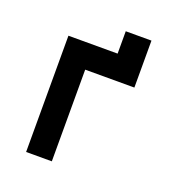

<svg xmlns="http://www.w3.org/2000/svg" viewBox="-116 -713 738 807"><g transform="rotate(20 252.5 -310.0)"><path d="M205 -410H425V-620H310V-520H90V0H205Z"/></g></svg>

Font: Grotesk 03
Style: Bold
Weight: 500
Designer: Frank Adebiaye, contributions by Jérémy Landes, Ariel Martín Pérez
Foundry: Velvetyne Type Foundry
Version: Version 3.000;Glyphs 3.1.2 (3150)